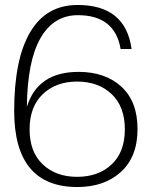

<svg xmlns="http://www.w3.org/2000/svg" viewBox="-20 -742 610 772"><path d="M291 10Q37 10 37 -296Q37 -504 101.5 -613Q166 -722 292 -722Q485 -722 509 -545H465Q442 -681 293 -681Q196 -681 143 -589Q90 -497 88 -312Q131 -453 296 -453Q403 -453 468 -393.5Q533 -334 533 -223Q533 -112 466.5 -51Q400 10 291 10ZM290 -31Q376 -31 429 -81Q482 -131 482 -222Q482 -313 429 -363.5Q376 -414 290 -414Q205 -414 152 -363.5Q99 -313 99 -222Q99 -131 152 -81Q205 -31 290 -31Z"/></svg>

Font: Creato Display Light
Style: Regular
Weight: 300
Version: Version 1.000